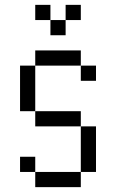

<svg xmlns="http://www.w3.org/2000/svg" viewBox="-20 -770 478 790"><path d="M62.5 -500H125V-312.5H62.5ZM312.5 -250H375V-62.5H312.5ZM125 -62.5H312.5V0H125ZM62.5 -125H125V-62.5H62.5ZM125 -312.5H312.5V-250H125ZM312.5 -500H375V-437.5H312.5ZM125 -562.5H312.5V-500H125ZM250 -750H312.5V-687.5H250ZM187.5 -687.5H250V-625H187.5ZM125 -750H187.5V-687.5H125Z"/></svg>

Font: Pixel Operator SC
Style: Regular
Weight: 400
Designer: Jayvee Enaguas (GrandChaos9000)
Foundry: The Grandoplex Project
Version: Version 1.4.1 (September 5, 2015)